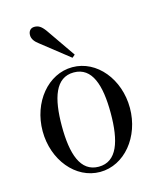

<svg xmlns="http://www.w3.org/2000/svg" viewBox="-106 -761 708 850"><g transform="rotate(-15 248.0 -336.0)"><path d="M104 -653C104 -635 116 -621 132 -609L260 -508L273 -519L181 -652C163 -677 150 -684 132 -684C114 -684 104 -671 104 -653ZM136 -228C136 -356 164 -444 248 -444C332 -444 360 -356 360 -228C360 -100 332 -12 248 -12C164 -12 136 -100 136 -228ZM48 -228C48 -96 136 12 248 12C360 12 448 -96 448 -228C448 -360 360 -468 248 -468C136 -468 48 -360 48 -228Z"/></g></svg>

Font: Old Standard
Style: Regular
Weight: 400
Designer: Alexey Kryukov <alexios@thessalonica.org.ru>
Version: Version 2.0